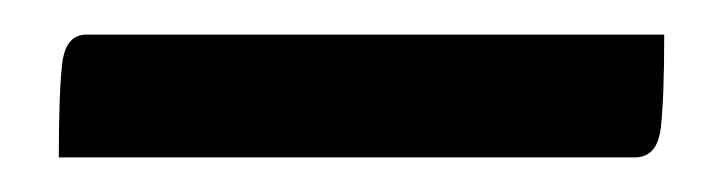

<svg xmlns="http://www.w3.org/2000/svg" viewBox="-20 18 417 111"><path d="M14 109Q14 71 16 54.5Q18 38 30 38H364Q364 75 362 92Q360 109 347 109Z"/></svg>

Font: Yanone Kaffeesatz ExtraLight
Style: Regular
Weight: 400
Version: Version 2.003